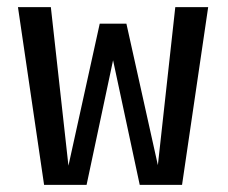

<svg xmlns="http://www.w3.org/2000/svg" viewBox="-20 -520 640 540"><path d="M104 0 30.5 -500H123L172.5 -54L260.5 -453.5H335.5L424 -55.5L473 -500H565.5L492 0H373L298 -350.5L223.5 0Z"/></svg>

Font: Trispace Condensed
Style: Regular
Weight: 400
Width: 3
Designer: Tyler Finck
Foundry: Etcetera Type Company
Version: Version 1.210; ttfautohint (v1.8.3)